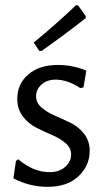

<svg xmlns="http://www.w3.org/2000/svg" viewBox="-20 -717 410 745"><path d="M275 -697 283 -696 313 -654 312 -646Q222 -576 141 -519L132 -520L111 -552Q201 -626 275 -697ZM205 -465Q262 -465 315 -443L304 -378L292 -375Q242 -408 196 -408Q162 -408 141 -389Q120 -370 120 -343Q120 -318 141.5 -299.5Q163 -281 193.5 -268Q224 -255 254.5 -240Q285 -225 306.5 -197.5Q328 -170 328 -132Q328 -74 284.5 -33Q241 8 165 8Q95 8 32 -25L42 -93L51 -99Q109 -49 173 -49Q210 -49 233 -69.5Q256 -90 256 -118Q256 -143 234.5 -161.5Q213 -180 182.5 -193Q152 -206 121 -221.5Q90 -237 68.5 -265.5Q47 -294 47 -333Q47 -391 89.5 -428Q132 -465 205 -465Z"/></svg>

Font: Alegreya Sans SC
Style: Regular
Weight: 400
Designer: Juan Pablo del Peral
Foundry: Huerta Tipografica
Version: Version 2.007